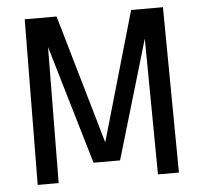

<svg xmlns="http://www.w3.org/2000/svg" viewBox="-49 -706 797 757"><g transform="rotate(-5 349.5 -327.5)"><path d="M546 0 541 -538 402 -68H297L158 -538L153 0H70L76 -655H202L350 -144L497 -655H623L629 0Z"/></g></svg>

Font: Ropa Sans
Style: Regular
Weight: 400
Designer: Botio Nikoltchev
Foundry: Botjo Nikoltchev
Version: Version 1.002